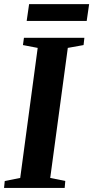

<svg xmlns="http://www.w3.org/2000/svg" viewBox="-31 -930 461 950"><path d="M-11 0 -7.5 -34.5 69 -49.5 155.5 -693 82.5 -707 87.5 -743H386.5L382.5 -707L304.5 -693L217.5 -49.5L292 -34.5L289 0ZM113 -909.5H410L398 -826.5H101Z"/></svg>

Font: Merriweather 72pt
Style: Bold Italic
Weight: 700
Italic angle: -7.8°
Version: Version 2.101